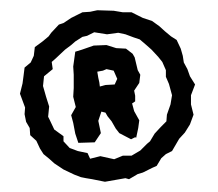

<svg xmlns="http://www.w3.org/2000/svg" viewBox="-20 -736 425 375"><path d="M185 -381 160 -386 148 -388 138 -390 125 -395 104 -405 86 -417 76 -426 65 -435 58 -446 51 -461 39 -472 38 -486 31 -498 28 -513 29 -526 19 -553 24 -573 26 -588 28 -604 40 -614 46 -627 48 -644 63 -655 75 -665 80 -672 95 -688 104 -691 119 -701 129 -706 141 -712 156 -713 170 -716 202 -715 220 -712H237L247 -707L259 -701L277 -695L291 -685L302 -675L314 -665L325 -658L333 -641L337 -627L339 -614L346 -601L351 -587L361 -571L353 -550V-532L358 -512L351 -493L341 -477L330 -465L316 -441L304 -435L295 -427L286 -412L277 -408L259 -399L249 -396L232 -386L225 -388ZM203 -425 220 -432H237L254 -442L267 -455L273 -460L282 -475L294 -488L305 -499L306 -512L313 -532L316 -550L310 -572L304 -586V-599L297 -615L289 -625L276 -639L267 -647L253 -659L241 -663L225 -669L211 -672L189 -669L164 -673L150 -666L141 -664L127 -655L119 -648L107 -639L90 -623L81 -615L83 -601L66 -587L64 -568L70 -547L76 -528L74 -508L77 -502L86 -483L104 -470V-460L116 -447L132 -441L151 -437L156 -426L176 -431ZM133 -457 127 -475 123 -496 119 -511 128 -527 123 -547 124 -564V-576V-590L123 -606L127 -635L140 -639L163 -647L188 -648L207 -642L226 -641L239 -631L243 -624L249 -599L254 -590L252 -574L242 -559L244 -549V-538L238 -534L242 -519L252 -501L250 -486L246 -467L244 -468L236 -464L213 -476L206 -485L198 -499L190 -509L186 -516L178 -518L172 -500L177 -476L165 -458ZM175 -567 186 -570 204 -571 209 -582 202 -598 188 -601 181 -598 170 -596 172 -584 174 -575Z"/></svg>

Font: Winky Rough
Style: Bold
Weight: 700
Designer: Simon Atzbach
Foundry: typofactur
Version: Version 1.206; ttfautohint (v1.8.4.7-5d5b)